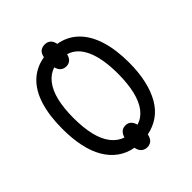

<svg xmlns="http://www.w3.org/2000/svg" viewBox="-226 -900 1087 1087"><g transform="rotate(-45 317.0 -356.5)"><path d="M318 55Q298 55 283.5 43Q269 31 264 5Q213 -4 173 -32.5Q133 -61 105.5 -107.5Q78 -154 64.5 -217.5Q51 -281 51 -359Q51 -465 75 -541.5Q99 -618 146.5 -663Q194 -708 264 -720Q269 -746 283 -757Q297 -768 318 -768Q338 -768 352 -757Q366 -746 371 -720Q440 -708 487.5 -662Q535 -616 559.5 -539Q584 -462 584 -358Q584 -281 570 -218Q556 -155 529 -108Q502 -61 462 -33Q422 -5 371 5Q366 31 352 43Q338 55 318 55ZM265 -76Q272 -99 285 -110Q298 -121 318 -121Q336 -121 349 -110Q362 -99 369 -75Q411 -88 439 -124.5Q467 -161 481 -220Q495 -279 495 -358Q495 -477 463 -549Q431 -621 369 -639Q363 -615 349.5 -604Q336 -593 318 -593Q298 -593 284.5 -604Q271 -615 265 -638Q224 -625 195.5 -588.5Q167 -552 153 -494Q139 -436 139 -358Q139 -280 153 -221.5Q167 -163 195.5 -126.5Q224 -90 265 -76Z"/></g></svg>

Font: Noto Sans Display Condensed
Style: Regular
Weight: 400
Width: 3
Designer: Monotype Design Team
Foundry: Monotype Imaging Inc.
Version: Version 2.003